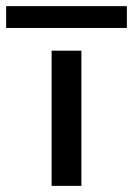

<svg xmlns="http://www.w3.org/2000/svg" viewBox="-40 -605 433 625"><path d="M128 0V-440H225V0ZM-20 -514V-585H373V-514Z"/></svg>

Font: Teachers Medium
Style: Regular
Weight: 500
Designer: Alfredo Marco Pradil, Chank Diesel
Version: Version 1.001